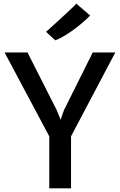

<svg xmlns="http://www.w3.org/2000/svg" viewBox="-20 -1030 655 1050"><path d="M249.5 0V-316L267 -251.5L5 -743H130.5L290.5 -427L321.5 -351H303.5L329.5 -427L487 -743H610.5L351 -251.5L368.5 -314.5V0ZM282 -809.5 232 -856Q233 -857 250 -872.2Q267 -887.5 291 -909.5Q315 -931.5 339.2 -953.8Q363.5 -976 380 -992Q396.5 -1008 397.5 -1010L473 -945Q456 -927.5 432.2 -907Q408.5 -886.5 381.8 -867Q355 -847.5 329 -832.2Q303 -817 282 -809.5Z"/></svg>

Font: Tracken
Style: Regular
Weight: 400
Designer: Eben Sorkin
Foundry: Eben Sorkin
Version: Version 2.001